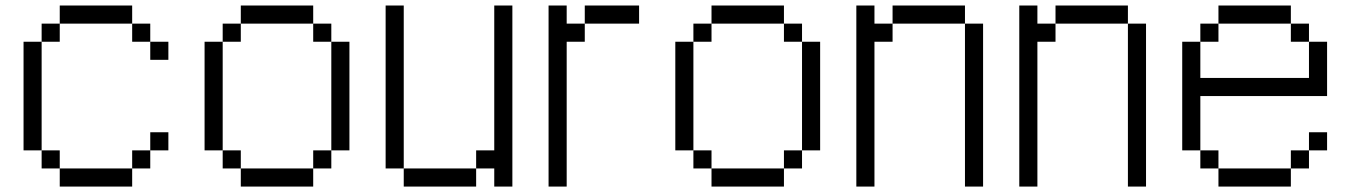

<svg xmlns="http://www.w3.org/2000/svg" viewBox="-20 -687 4973 707"><path d="M600 -133.3H533.3V-200H600ZM600 -466.7H533.3V-533.3H600ZM133.3 -133.3H66.7V-533.3H133.3ZM133.3 -66.7V-133.3H200V-66.7ZM133.3 -533.3V-600H200V-533.3ZM533.3 -133.3V-66.7H466.7V-133.3ZM533.3 -600V-533.3H466.7V-600ZM200 -66.7H466.7V0H200ZM200 -600V-666.7H466.7V-600Z M1200 -133.3V-66.7H1133.3V-133.3ZM1200 -600V-533.3H1133.3V-600ZM1200 -533.3H1266.7V-133.3H1200ZM733.3 -133.3V-533.3H800V-133.3ZM800 -133.3H866.7V-66.7H800ZM800 -533.3V-600H866.7V-533.3ZM866.7 -66.7H1133.3V0H866.7ZM866.7 -600V-666.7H1133.3V-600Z M1866.7 0H1800V-66.7H1733.3V-133.3H1800V-666.7H1866.7ZM1400 -66.7V-666.7H1466.7V-66.7ZM1466.7 -66.7H1733.3V0H1466.7Z M2000 0V-666.7H2066.7V-600H2133.3V-533.3H2066.7V0ZM2333.3 -666.7V-600H2133.3V-666.7Z M2933.3 -133.3V-66.7H2866.7V-133.3ZM2933.3 -600V-533.3H2866.7V-600ZM2933.3 -533.3H3000V-133.3H2933.3ZM2466.7 -133.3V-533.3H2533.3V-133.3ZM2533.3 -133.3H2600V-66.7H2533.3ZM2533.3 -533.3V-600H2600V-533.3ZM2600 -66.7H2866.7V0H2600ZM2600 -600V-666.7H2866.7V-600Z M3600 0H3533.3V-600H3600ZM3133.3 0V-666.7H3200V-600H3266.7V-533.3H3200V0ZM3266.7 -600V-666.7H3533.3V-600Z M4200 0H4133.3V-600H4200ZM3733.3 0V-666.7H3800V-600H3866.7V-533.3H3800V0ZM3866.7 -600V-666.7H4133.3V-600Z M4866.7 -133.3H4800V-200H4866.7ZM4866.7 -333.3H4400V-133.3H4333.3V-533.3H4400V-400H4800V-533.3H4866.7ZM4400 -133.3H4466.7V-66.7H4400ZM4400 -533.3V-600H4466.7V-533.3ZM4800 -133.3V-66.7H4733.3V-133.3ZM4800 -600V-533.3H4733.3V-600ZM4466.7 -66.7H4733.3V0H4466.7ZM4466.7 -600V-666.7H4733.3V-600Z"/></svg>

Font: Galmuri14 Regular
Style: Regular
Weight: 400
Designer: Lee Minseo (quiple)
Version: Version 2.399;hotconv 1.1.1;makeotfexe 2.6.0 DEVELOPMENT